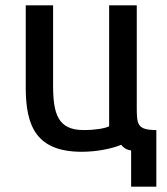

<svg xmlns="http://www.w3.org/2000/svg" viewBox="-20 -552 623 716"><path d="M490 -532V-157C490 -89 490 -67 563 -67V144H469V9C452 7 440 -1 432 -12C401 1 345 14 285 14C116 14 76 -81 76 -225V-532H178V-234C178 -127 196 -67 292 -67C335 -67 371 -73 387 -81V-532Z"/></svg>

Font: Repo Medium
Style: Regular
Weight: 500
Designer: Stefan Peev
Foundry: Context Ltd
Version: Version 1.502